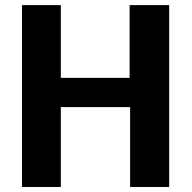

<svg xmlns="http://www.w3.org/2000/svg" viewBox="-20 -743 762 763"><path d="M67.4 0V-722.7H221.7V-433.6H495.1V-722.7H652.3V0H497.1V-317.4H221.7V0Z"/></svg>

Font: FreeUniversal
Style: Bold
Weight: 700
Version: Version 1.001 March 22, 2017